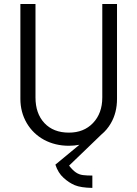

<svg xmlns="http://www.w3.org/2000/svg" viewBox="-20 -710 675 943"><path d="M196.3 -23.4Q142.6 -52.7 111.3 -105.5Q80.1 -159.2 80.1 -224.6V-690.4H154.3V-231.4Q154.3 -152.3 198.2 -105.5Q242.2 -58.6 318.4 -58.6Q391.6 -58.6 436.5 -105.5Q482.4 -153.3 482.4 -231.4V-690.4H554.7V-224.6Q554.7 -156.2 524.4 -104.5Q505.9 -72.3 478.5 -49.8L319.3 103.5Q336.9 126 352.5 136.7Q368.2 147.5 387.2 149.9Q406.2 152.3 433.6 152.3V212.9Q377 211.9 347.7 199.7Q318.4 187.5 292 163.1Q265.6 139.6 252 98.6L370.1 1Q344.7 5.9 318.4 5.9Q251 5.9 196.3 -23.4Z"/></svg>

Font: Dinish
Style: Regular
Weight: 400
Designer: Bert Driehuis
Foundry: Playbeing
Version: Version 3.006; git-39231f3c-release